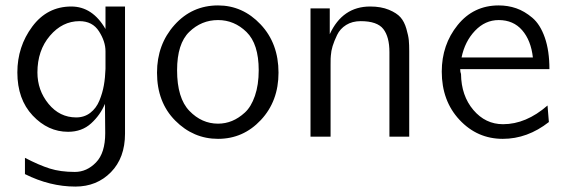

<svg xmlns="http://www.w3.org/2000/svg" viewBox="-20 -504 2080 708"><path d="M44 -237Q44 -332 99 -406Q154 -480 243 -480Q321 -480 369 -397V-480H441V-11Q441 78 389 131Q337 184 258 184Q164 184 72 138V78Q124 105 163.5 117.5Q203 130 256 130Q300 130 334 95Q368 60 368 -13Q368 -32 367.5 -67.5Q367 -103 367 -121Q350 -80 316 -49Q282 -18 231 -18Q157 -18 100.5 -78Q44 -138 44 -237ZM118 -237Q118 -171 159 -121Q200 -71 261 -71Q291 -71 313 -88Q335 -105 346.5 -133Q358 -161 363 -189.5Q368 -218 369 -250V-315Q369 -351 345 -388.5Q321 -426 273 -426Q210 -426 164 -372Q118 -318 118 -237Z M559 -236Q559 -340 623.5 -412Q688 -484 784 -484Q875 -484 941 -414Q1007 -344 1007 -236Q1007 -131 942 -61.5Q877 8 784 8Q693 8 626 -59.5Q559 -127 559 -236ZM633 -245Q633 -142 678.5 -95Q724 -48 784 -48Q811 -48 835.5 -58Q860 -68 883 -89Q906 -110 920 -150.5Q934 -191 934 -245Q934 -342 889 -386Q844 -430 784 -430Q723 -430 678 -386.5Q633 -343 633 -245Z M1125 0V-473H1196V-378Q1243 -480 1345 -480Q1385 -480 1414 -468Q1443 -456 1457 -440Q1471 -424 1478.5 -398Q1486 -372 1487.5 -355.5Q1489 -339 1489 -315V-314V0H1416V-312Q1416 -368 1393.5 -397Q1371 -426 1310 -426Q1279 -426 1256.5 -412Q1234 -398 1223 -375Q1212 -352 1206.5 -334Q1201 -316 1200 -299Q1199 -294 1199 -265V0Z M1609 -240Q1609 -339 1667.5 -411.5Q1726 -484 1819 -484Q1853 -484 1883.5 -473.5Q1914 -463 1943 -438.5Q1972 -414 1989 -365.5Q2006 -317 2006 -249H1677Q1677 -238 1680 -231Q1681 -151 1725.5 -98.5Q1770 -46 1835 -46Q1920 -46 1999 -115L2004 -54Q1925 8 1834 8Q1740 8 1674.5 -62Q1609 -132 1609 -240ZM1682 -292H1945Q1938 -355 1905.5 -392.5Q1873 -430 1819 -430Q1769 -430 1731.5 -390.5Q1694 -351 1682 -292Z"/></svg>

Font: Coval
Style: ExtraLight
Weight: 250
Foundry: Context Ltd
Version: Version 001.000